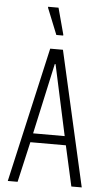

<svg xmlns="http://www.w3.org/2000/svg" viewBox="-60 -937 533 975"><g transform="rotate(5 206.5 -449.5)"><path d="M18 0 174 -688H239L395 0H342L296 -206H115L68 0ZM125 -252H286L208 -612H204ZM199 -760 145 -894V-899H198L234 -765V-760Z"/></g></svg>

Font: Saira ExtraCondensed Light
Style: Regular
Weight: 300
Width: 2
Designer: Hector Gatti with collaboration of the Omnibus-Type team
Foundry: Omnibus-Type
Version: Version 1.101